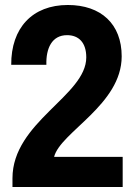

<svg xmlns="http://www.w3.org/2000/svg" viewBox="-20 -750 539 770"><path d="M30 0H472V-121H197C222 -220 468 -330 468 -524C468 -654 385 -730 252 -730C110 -730 24 -638 25 -490H166C164 -556 188 -609 249 -609C296 -609 326 -579 326 -520C326 -366 30 -261 30 -35Z"/></svg>

Font: Mona Sans SemiCondensed
Style: Bold
Weight: 700
Width: 4
Designer: Deni Anggara
Foundry: GitHub
Version: Version 2.000